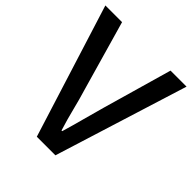

<svg xmlns="http://www.w3.org/2000/svg" viewBox="-204 -868 1000 1000"><g transform="rotate(45 296.0 -368.0)"><path d="M-3 -736 228 0H365L595 -736H477L368 -355Q350 -292 335 -235Q320 -178 301 -114H296Q276 -178 262 -235Q248 -292 229 -355L120 -736Z"/></g></svg>

Font: Alpha Sans Medium
Style: Regular
Weight: 500
Designer: [Spoqa Han Sans Neo] Dong-huui Kim  Younghwa Kang  Yujin Lee  [Noto Sans] Ryoko NISHIZUKA  (kana & ideographs); Paul D. 
Foundry: Spoqa (http://www.spoqa-han-sans.com)
Version: Version 1.100;hotconv 1.0.109;makeotfexe 2.5.65596